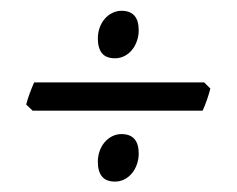

<svg xmlns="http://www.w3.org/2000/svg" viewBox="-20 -458 450 365"><path d="M243.7 -166Q243.7 -155.3 240.2 -145.5Q236.8 -135.7 230.7 -128.4Q224.6 -121.1 216.3 -116.9Q208 -112.8 198.7 -112.8Q181.6 -112.8 173.8 -122.6Q166 -132.3 166 -150.4Q166 -161.1 169.4 -170.9Q172.9 -180.7 179 -187.7Q185.1 -194.8 193.4 -199Q201.7 -203.1 210.9 -203.1Q243.7 -203.1 243.7 -166ZM243.7 -400.4Q243.7 -389.6 240.2 -379.9Q236.8 -370.1 230.7 -362.8Q224.6 -355.5 216.3 -351.3Q208 -347.2 198.7 -347.2Q181.6 -347.2 173.8 -356.9Q166 -366.7 166 -384.8Q166 -395.5 169.4 -405.3Q172.9 -415 179 -422.1Q185.1 -429.2 193.4 -433.3Q201.7 -437.5 210.9 -437.5Q243.7 -437.5 243.7 -400.4ZM379.9 -289.6Q377.4 -279.8 373.3 -267.8Q369.1 -255.9 365.2 -247.6H42L29.8 -259.3Q32.2 -269 36.4 -280.3Q40.5 -291.5 44.9 -301.3H368.2Z"/></svg>

Font: Gentium Plus Afr
Style: Regular
Weight: 400
Designer: J. Victor Gaultney, Annie Olsen, Iska Routamaa, Becca Hirsbrunner
Foundry: SIL International
Version: Version 5.000